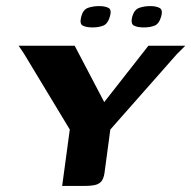

<svg xmlns="http://www.w3.org/2000/svg" viewBox="-20 -610 628 630"><path d="M452 -520Q431 -520 419.5 -526Q408 -532 414 -556Q421 -579 437.5 -584.5Q454 -590 473 -590Q492 -590 503.5 -584Q515 -578 509 -556Q502 -532 487.5 -526Q473 -520 452 -520ZM284 -520Q263 -520 251.5 -526Q240 -532 247 -557Q253 -579 269.5 -584.5Q286 -590 305 -590Q325 -590 336 -584Q347 -578 341 -557Q334 -532 319 -526Q304 -520 284 -520ZM184 0 209 -185 58 -435 41 -460H225L322 -275L467 -460H588L560 -432L342 -185L324 -51Q322 -30 315.5 -19Q309 -8 295.5 -4Q282 0 258 0Z"/></svg>

Font: Genos Thin SemiBold
Style: Italic
Weight: 600
Italic angle: -8°
Version: Version 1.010